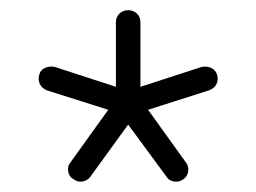

<svg xmlns="http://www.w3.org/2000/svg" viewBox="-20 -733 502 376"><path d="M124 -382Q115 -387 113.5 -397.5Q112 -408 118 -415L192 -518L72 -556Q62 -560 58 -568.5Q54 -577 57 -587Q59 -596 68 -600Q77 -604 87 -602L207 -563V-689Q207 -700 214 -706.5Q221 -713 231 -713Q241 -713 248 -706.5Q255 -700 255 -689V-563L375 -602Q385 -604 393.5 -600Q402 -596 405 -587Q408 -577 404 -568.5Q400 -560 389 -556L270 -518L344 -415Q350 -408 348.5 -397.5Q347 -387 339 -382Q331 -376 321 -377.5Q311 -379 306 -387L231 -489L157 -387Q151 -379 141.5 -377.5Q132 -376 124 -382Z"/></svg>

Font: Zen Kurenaido
Style: Regular
Weight: 400
Designer: Yoshimichi Ohira
Foundry: Positype
Version: Version 1.001